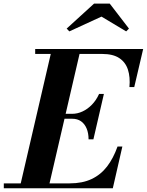

<svg xmlns="http://www.w3.org/2000/svg" viewBox="-68 -1014 790 1034"><path d="M37.5 0 211.5 -750H366.5L192.5 0ZM-47.5 0V-26.5H307.5Q376 -26.5 425.2 -49.8Q474.5 -73 508.5 -117.2Q542.5 -161.5 565 -225H591L539.5 0ZM409 -263.5Q409 -297 398.5 -322Q388 -347 368.5 -360.8Q349 -374.5 320.5 -374.5H254.5V-401H320.5Q349 -401 376.5 -413.8Q404 -426.5 427.2 -450.5Q450.5 -474.5 465.5 -508H491.5L435 -263.5ZM629 -545Q634 -598.5 621 -638.8Q608 -679 574.2 -701.2Q540.5 -723.5 482 -723.5H121.5V-750H703L655 -545ZM305.5 -845 291 -860 438.5 -994.5H523L626.5 -860L611.5 -845L478.5 -924.5Z"/></svg>

Font: Bodoni Moda 9pt
Style: Bold Italic
Weight: 700
Italic angle: -13°
Designer: Owen Earl
Foundry: indestructible type
Version: Version 2.004